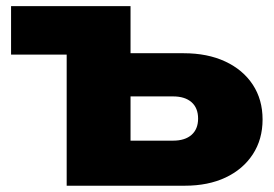

<svg xmlns="http://www.w3.org/2000/svg" viewBox="-20 -591 872 611"><path d="M330.2 -421.6H564.8Q640.4 -421.6 696.8 -395.3Q753.2 -369 784.4 -321.6Q815.6 -274.2 815.6 -210.8Q815.6 -147.4 784.4 -99.8Q753.2 -52.2 697.9 -26.1Q642.6 0 568 0H192.2V-510.8L285.8 -417.2H15.2V-571.4H395.4V-49.8L301.4 -143.4H530.6Q568.6 -143.4 589.5 -161.8Q610.4 -180.2 610.4 -213.6Q610.4 -247.4 589.5 -265.8Q568.6 -284.2 530.6 -284.2H330.2Z"/></svg>

Font: Unbounded
Style: Regular
Weight: 400
Designer: Luke Prowse, Jean-Baptiste Morizot, Fátima Lázaro, Florian Runge
Foundry: NaN
Version: Version 1.701;gftools[0.9.28.dev5+ged2979d]